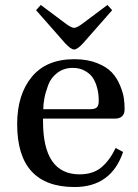

<svg xmlns="http://www.w3.org/2000/svg" viewBox="-20 -740 554 772"><path d="M154 -301H343Q363 -301 370 -309Q377 -317 377 -333Q377 -347 375.5 -362Q374 -377 367.5 -397Q361 -417 350 -431.5Q339 -446 319 -456.5Q299 -467 273 -467Q237 -467 211 -447.5Q185 -428 174 -398.5Q163 -369 158.5 -345Q154 -321 154 -301ZM49 -241Q49 -359 107.5 -430.5Q166 -502 279 -502Q331 -502 370 -486.5Q409 -471 429.5 -449Q450 -427 462.5 -397Q475 -367 478 -345Q481 -323 481 -301Q481 -263 441 -263H153V-252Q153 -39 300 -39Q354 -39 387.5 -67Q421 -95 445 -145L475 -129Q427 12 280 12Q49 12 49 -241ZM125 -699 144 -720 247 -643Q268 -628 278 -628Q288 -628 309 -643L412 -720L431 -699L314 -566Q291 -541 278 -541Q265 -541 242 -566Z"/></svg>

Font: Heuristica
Style: Regular
Weight: 400
Version: Version 1.0.1 ; ttfautohint (v1.4.1)